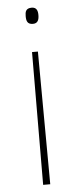

<svg xmlns="http://www.w3.org/2000/svg" viewBox="-53 -563 317 781"><g transform="rotate(-5 106.0 -172.0)"><path d="M132 -501C132 -519 127 -533 107 -533C83 -533 80 -518 80 -501C80 -481 84 -467 107 -467C127 -467 132 -482 132 -501ZM93 -353 91 189H120L117 -353Z"/></g></svg>

Font: Noto Sans Armenian SemiCondensed Thin
Style: Regular
Weight: 100
Width: 4
Designer: Monotype Design Team
Foundry: Monotype Imaging Inc.
Version: Version 2.008